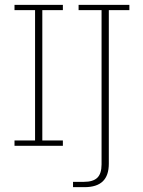

<svg xmlns="http://www.w3.org/2000/svg" viewBox="-20 -603 590 794"><path d="M40 0V-22H125V-561H40V-583H240V-561H155V-22H240V0ZM329 171H282V149H327Q365 149 382.5 132Q400 115 400 77V-561H305V-583H515V-561H430V74Q430 123 405 147Q380 171 329 171Z"/></svg>

Font: Rokkitt SemiBold Thin
Style: Regular
Weight: 250
Version: Version 3.103